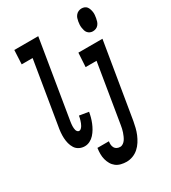

<svg xmlns="http://www.w3.org/2000/svg" viewBox="-230 -864 1069 1202"><g transform="rotate(-30 304.5 -263.5)"><path d="M548 -590Q538 -590 528.5 -594Q519 -598 512 -606Q505 -614 502 -624.5Q499 -635 497.5 -645.5Q496 -656 496.5 -667Q497 -678 499 -689Q501 -701 504.5 -711.5Q508 -722 516 -731.5Q524 -741 535 -745.5Q546 -750 557 -750Q568 -750 578 -746Q588 -742 594 -734Q600 -726 603.5 -715.5Q607 -705 608.5 -694.5Q610 -684 609 -673Q608 -662 606 -651Q604 -639 600.5 -628.5Q597 -618 589.5 -608.5Q582 -599 571 -594.5Q560 -590 548 -590ZM145 8Q124 8 106 -1Q88 -10 77.5 -26.5Q67 -43 62 -62.5Q57 -82 56 -102.5Q55 -123 57 -144Q59 -165 63 -186L137 -634H58L63 -735H236L143 -170Q142 -162 141 -154.5Q140 -147 140 -139.5Q140 -132 140.5 -124.5Q141 -117 143 -110.5Q145 -104 150 -98.5Q155 -93 162 -93Q170 -93 176.5 -99.5Q183 -106 187.5 -113.5Q192 -121 195 -129Q198 -137 200.5 -145Q203 -153 205 -161Q207 -169 208 -177L275 -166Q272 -148 267 -129.5Q262 -111 254.5 -92.5Q247 -74 237 -57Q227 -40 213.5 -25Q200 -10 182 -1Q164 8 145 8ZM323 223Q303 223 283 218Q263 213 248 201.5Q233 190 223.5 173.5Q214 157 209 138Q204 119 204 98.5Q204 78 207 57V56H290Q288 69 289 80.5Q290 92 295.5 102Q301 112 311.5 117Q322 122 334 122Q346 122 356.5 114.5Q367 107 373.5 97Q380 87 385 75.5Q390 64 394 52.5Q398 41 400.5 29.5Q403 18 405 6L475 -419H396L402 -520H576L486 23Q482 45 476.5 67.5Q471 90 462 111.5Q453 133 440 153.5Q427 174 409 190Q391 206 368.5 214.5Q346 223 323 223Z"/></g></svg>

Font: Iosevka HT Extended
Style: Bold Italic
Weight: 700
Width: 7
Italic angle: -9°
Monospace: yes
Designer: Belleve Invis
Foundry: Belleve Invis
Version: Version 32.3.0; ttfautohint (v1.8.4)